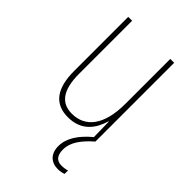

<svg xmlns="http://www.w3.org/2000/svg" viewBox="-224 -608 907 907"><g transform="rotate(45 229.0 -155.0)"><path d="M298 134C298 86 329 44 379 0H380V-527H354V-227C354 -82 296 -15 208 -15C138 -15 99 -62 99 -173V-527H73V-166C73 -49 117 10 207 10C300 10 339 -53 356 -112H358L360 -9L359 -10C303 37 271 86 271 138C271 189 301 217 346 217C362 217 376 214 385 210V187C378 190 361 193 347 193C314 193 298 173 298 134Z"/></g></svg>

Font: Noto Sans Ethiopic Condensed Thin
Style: Regular
Weight: 100
Width: 3
Designer: Monotype Design Team
Foundry: Monotype Imaging Inc.
Version: Version 2.102